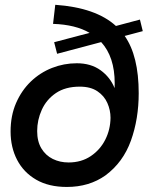

<svg xmlns="http://www.w3.org/2000/svg" viewBox="-20 -750 618 780"><path d="M251.5 9.5Q178 9.5 127 -20Q76 -49.5 49.5 -100.5Q23 -151.5 23 -216Q23 -280 45.2 -331.2Q67.5 -382.5 105.2 -418.8Q143 -455 191.2 -474Q239.5 -493 292 -493Q349.5 -493 388.8 -464.5Q428 -436 445.5 -392L446 -411.5Q446 -519 391 -579L212 -531.5L200 -578.5L344 -616.5Q287 -650 195.5 -653L204.5 -730.5Q369.5 -719 451 -644.5L548.5 -670.5L560 -623.5L486.5 -604Q543.5 -523 543.5 -371.5Q543.5 -266.5 511.8 -178.5Q480 -90.5 408.5 -37.5Q342.5 9.5 251.5 9.5ZM258.5 -90Q310.5 -90 348.8 -115.8Q387 -141.5 407.8 -182.8Q428.5 -224 429 -271.5Q429 -302.5 416.2 -331.5Q403.5 -360.5 375.8 -379.2Q348 -398 304 -398Q245.5 -398 207 -371.8Q168.5 -345.5 149.8 -304Q131 -262.5 131 -217.5Q131 -175.5 148.2 -147Q165.5 -118.5 194.5 -104.2Q223.5 -90 258.5 -90Z"/></svg>

Font: Acari Sans Neue
Style: Bold
Weight: 700
Designer: Alfredo Marco Pradil (font), Cristiano Sobral (main changes)
Foundry: Hanken Design Co. (font), Cristiano Sobral (main changes)
Version: Version 2.459;March 19, 2022;FontCreator 14.0.0.2808 64-bit;